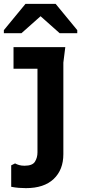

<svg xmlns="http://www.w3.org/2000/svg" viewBox="-20 -754 445 994"><path d="M58 92Q67 97 79 100.5Q91 104 107 104Q148 104 161 83Q174 62 174 35V-398H50V-510H318L308 -430V44Q308 125 258 172.5Q208 220 114 220Q97 220 77.5 218.5Q58 217 38 213V102ZM112 -734H268L380 -598V-582H289L190 -670L91 -582H0V-598Z"/></svg>

Font: AR One Sans
Style: Bold
Weight: 700
Designer: Niteesh Yadav
Foundry: Niteesh Yadav
Version: Version 1.001;gftools[0.9.33]